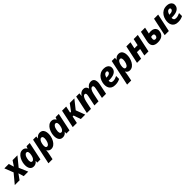

<svg xmlns="http://www.w3.org/2000/svg" viewBox="638 -2907 5495 5495"><g transform="rotate(-45 3385.0 -159.5)"><path d="M-61 0 172 -281 66 -549H246L293 -390L399 -549H595L368 -272L483 0H301L251 -165L133 0Z M703 10Q650 10 616 -15.5Q582 -41 565.5 -84Q549 -127 547.5 -181.5Q546 -236 558 -294Q574 -367 607.5 -427Q641 -487 689.5 -523Q738 -559 799 -559Q847 -559 879.5 -538Q912 -517 932 -480H936L963 -549H1093L977 0H848L854 -66H850Q823 -31 787 -10.5Q751 10 703 10ZM774 -124Q810 -124 838.5 -163Q867 -202 880 -271Q895 -342 882.5 -383.5Q870 -425 833 -425Q796 -425 767.5 -386.5Q739 -348 726 -278Q711 -205 724 -164.5Q737 -124 774 -124Z M1061 240 1228 -549H1358L1351 -476H1355Q1414 -559 1506 -559Q1559 -559 1593 -534Q1627 -509 1644 -465.5Q1661 -422 1662.5 -367.5Q1664 -313 1652 -255Q1636 -182 1602.5 -122Q1569 -62 1520.5 -26Q1472 10 1410 10Q1367 10 1335.5 -10Q1304 -30 1285 -66H1281Q1278 -26 1273 9.5Q1268 45 1257 95L1227 240ZM1376 -124Q1413 -124 1441 -163Q1469 -202 1483 -271Q1497 -345 1484.5 -385Q1472 -425 1435 -425Q1398 -425 1370 -386.5Q1342 -348 1328 -278Q1314 -207 1326 -165.5Q1338 -124 1376 -124Z M1879 10Q1826 10 1792 -15.5Q1758 -41 1741.5 -84Q1725 -127 1723.5 -181.5Q1722 -236 1734 -294Q1750 -367 1783.5 -427Q1817 -487 1865.5 -523Q1914 -559 1975 -559Q2023 -559 2055.5 -538Q2088 -517 2108 -480H2112L2139 -549H2269L2153 0H2024L2030 -66H2026Q1999 -31 1963 -10.5Q1927 10 1879 10ZM1950 -124Q1986 -124 2014.5 -163Q2043 -202 2056 -271Q2071 -342 2058.5 -383.5Q2046 -425 2009 -425Q1972 -425 1943.5 -386.5Q1915 -348 1902 -278Q1887 -205 1900 -164.5Q1913 -124 1950 -124Z M2285 0 2401 -549H2568L2525 -346H2562L2713 -549H2899L2685 -280L2791 0H2612L2536 -218H2498L2452 0Z M2856 0 2973 -549H3103L3094 -453H3098Q3128 -504 3169.5 -531.5Q3211 -559 3266 -559Q3370 -559 3394 -453H3398Q3429 -503 3471 -531Q3513 -559 3569 -559Q3632 -559 3665 -525Q3698 -491 3704.5 -433.5Q3711 -376 3696 -306L3633 0H3467L3532 -314Q3556 -426 3497 -426Q3456 -426 3425.5 -376Q3395 -326 3379 -245L3328 0H3162L3228 -314Q3251 -426 3193 -426Q3154 -426 3124 -379Q3094 -332 3075 -246L3023 0Z M4000 10Q3926 10 3879 -16.5Q3832 -43 3808.5 -87.5Q3785 -132 3781.5 -187Q3778 -242 3791 -300Q3806 -371 3844.5 -430Q3883 -489 3944.5 -524Q4006 -559 4091 -559Q4157 -559 4203 -535.5Q4249 -512 4269.5 -469Q4290 -426 4278 -368Q4262 -296 4188 -254Q4114 -212 3975 -212H3949Q3947 -165 3967.5 -139Q3988 -113 4039 -113Q4077 -113 4114.5 -124Q4152 -135 4198 -157V-36Q4154 -14 4109 -2Q4064 10 4000 10ZM4076 -443Q4002 -443 3967 -320H3984Q4051 -320 4083.5 -340.5Q4116 -361 4122 -389Q4126 -409 4116 -426Q4106 -443 4076 -443Z M4245 240 4412 -549H4542L4535 -476H4539Q4598 -559 4690 -559Q4743 -559 4777 -534Q4811 -509 4828 -465.5Q4845 -422 4846.5 -367.5Q4848 -313 4836 -255Q4820 -182 4786.5 -122Q4753 -62 4704.5 -26Q4656 10 4594 10Q4551 10 4519.5 -10Q4488 -30 4469 -66H4465Q4462 -26 4457 9.5Q4452 45 4441 95L4411 240ZM4560 -124Q4597 -124 4625 -163Q4653 -202 4667 -271Q4681 -345 4668.5 -385Q4656 -425 4619 -425Q4582 -425 4554 -386.5Q4526 -348 4512 -278Q4498 -207 4510 -165.5Q4522 -124 4560 -124Z M4886 0 5003 -549H5170L5127 -346H5256L5300 -549H5467L5350 0H5184L5230 -218H5100L5053 0Z M5723 10Q5603 10 5551.5 -53Q5500 -116 5528 -245L5594 -549H5761L5719 -354Q5763 -363 5804 -363Q5869 -363 5913 -338Q5957 -313 5975 -267.5Q5993 -222 5979 -160Q5961 -77 5897 -33.5Q5833 10 5723 10ZM6007 0 6124 -549H6291L6174 0ZM5687 -201Q5676 -151 5690.5 -128Q5705 -105 5741 -105Q5769 -105 5788 -120Q5807 -135 5815 -170Q5823 -209 5807.5 -228.5Q5792 -248 5757 -248Q5729 -248 5695 -240Z M6546 10Q6472 10 6425 -16.5Q6378 -43 6354.5 -87.5Q6331 -132 6327.5 -187Q6324 -242 6337 -300Q6352 -371 6390.5 -430Q6429 -489 6490.5 -524Q6552 -559 6637 -559Q6703 -559 6749 -535.5Q6795 -512 6815.5 -469Q6836 -426 6824 -368Q6808 -296 6734 -254Q6660 -212 6521 -212H6495Q6493 -165 6513.5 -139Q6534 -113 6585 -113Q6623 -113 6660.5 -124Q6698 -135 6744 -157V-36Q6700 -14 6655 -2Q6610 10 6546 10ZM6622 -443Q6548 -443 6513 -320H6530Q6597 -320 6629.5 -340.5Q6662 -361 6668 -389Q6672 -409 6662 -426Q6652 -443 6622 -443Z"/></g></svg>

Font: Noto Sans ExtraBold
Style: Italic
Weight: 800
Italic angle: -12°
Designer: Monotype Design Team
Foundry: Monotype Imaging Inc.
Version: Version 2.013; ttfautohint (v1.8.4.7-5d5b)